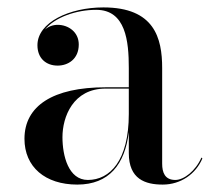

<svg xmlns="http://www.w3.org/2000/svg" viewBox="-20 -488 566 518"><path d="M265 -252.5C123 -252.5 46 -202.5 46 -113.5C46 -37.5 102 10 188.5 10C274.5 10 317 -45 327.5 -131.5V-75C327.5 -4.5 372 10 419 10C468 10 508.5 -19 526 -60.5L523.5 -63C507.5 -26.5 476 -2.5 453 -2.5C424.5 -2.5 417.5 -23 417.5 -46.5V-304.5C417.5 -385.5 396.5 -468 259 -468C168 -468 81 -428 81 -366C81 -330 105 -311 135.5 -311C163 -311 192.5 -328 192.5 -368C192.5 -402 164 -421 135.5 -421C123 -421 110.5 -416.5 101 -408C128 -441.5 186 -461.5 239.5 -461.5C319.5 -461.5 327.5 -376.5 327.5 -304.5V-252.5ZM217 -2.5C164.5 -2.5 148.5 -68 148.5 -118C148.5 -172.5 177 -249 265 -249H327.5V-180.5C327.5 -54.5 276.5 -2.5 217 -2.5Z"/></svg>

Font: Bodoni* 48pt
Style: Regular
Weight: 400
Version: Version 2.3